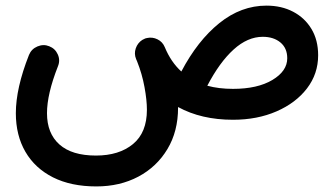

<svg xmlns="http://www.w3.org/2000/svg" viewBox="-20 -380 1192 686"><path d="M36.6 24.4Q36.6 -64.9 83.5 -183.6Q92.3 -205.1 113.8 -214.1Q135.3 -223.1 155.8 -214.8Q177.2 -206.5 186.5 -185.5Q195.8 -164.6 187 -143.1Q147.9 -43.9 147.9 24.4Q147.9 96.7 192.4 136.2Q236.8 175.8 322.8 175.8Q405.3 175.8 455.1 134.8Q504.9 93.8 504.9 12.2Q504.9 -22 496.3 -68.8Q487.8 -115.7 469.7 -161.1Q467.8 -165 466.3 -168.9Q458.5 -188 465.1 -207.3Q471.7 -226.6 488.3 -237.3Q492.7 -239.7 497.1 -241.7Q500 -243.2 503.4 -243.7Q503.4 -243.7 503.9 -243.7Q504.4 -244.1 504.9 -244.1Q524.4 -248.5 542.7 -239.5Q561 -230.5 568.8 -211.4Q590.8 -158.2 627.9 -124.5Q686 -234.9 763.7 -297.4Q841.3 -359.9 932.1 -359.9Q985.8 -359.9 1027.3 -338.1Q1068.8 -316.4 1092.8 -276.6Q1116.7 -236.8 1116.7 -182.6Q1116.7 -116.2 1076.9 -64.2Q1037.1 -12.2 968.3 17.8Q899.4 47.9 812.5 47.9Q699.2 47.9 616.2 2.4Q616.2 3.4 616.2 4.9Q616.2 89.4 578.1 152.8Q540 216.3 474.1 251.2Q408.2 286.1 324.2 286.1Q233.9 286.1 169.4 253.7Q105 221.2 70.8 162.4Q36.6 103.5 36.6 24.4ZM918.9 -248.5Q864.7 -248.5 814.7 -203.1Q764.6 -157.7 720.7 -73.7Q761.7 -62.5 812.5 -62.5Q899.9 -62.5 953.1 -94.2Q1006.3 -126 1006.3 -171.9Q1006.3 -208 981.9 -228.3Q957.5 -248.5 918.9 -248.5Z"/></svg>

Font: Mikhak SemiBold
Style: Regular
Weight: 600
Designer: Amin Abedi
Version: Version 3.3